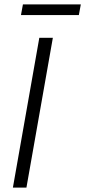

<svg xmlns="http://www.w3.org/2000/svg" viewBox="-20 -859 390 879"><path d="M39 0 160 -686H222L101 0ZM76 -790 85 -839H350L341 -790Z"/></svg>

Font: Archivo SemiCondensed ExtraLight
Style: Italic
Weight: 250
Width: 4
Italic angle: -10°
Designer: Hector Gatti
Foundry: Omnibus-Type
Version: Version 2.001